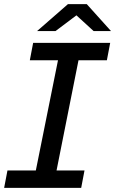

<svg xmlns="http://www.w3.org/2000/svg" viewBox="-31 -907 556 927"><path d="M348 -616 242 -84H377L361 0H-11L5 -84H142L249 -616H113L129 -700H501L485 -616ZM421 -757 338 -833 237 -757H148L297 -887H388L505 -757Z"/></svg>

Font: Montserrat Alternates Medium
Style: Italic
Weight: 500
Italic angle: -11.3°
Designer: Julieta Ulanovsky
Foundry: Julieta Ulanovsky
Version: Version 7.200